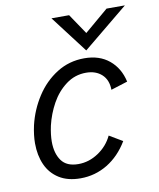

<svg xmlns="http://www.w3.org/2000/svg" viewBox="-80 -753 682 826"><g transform="rotate(-10 261.0 -340.0)"><path d="M38.1 -172.4Q38.1 -207.5 47.4 -250Q63 -315.9 99.4 -372.1Q135.7 -428.2 189.7 -462.2Q243.7 -496.1 310.1 -496.1Q376 -496.1 418.7 -460.7Q461.4 -425.3 474.6 -365.2L401.9 -342.3Q401.4 -385.7 375.2 -409.7Q349.1 -433.6 306.6 -433.6Q257.8 -433.6 219 -404.5Q180.2 -375.5 155.3 -330.6Q130.4 -285.6 118.7 -235.8Q110.4 -196.8 110.4 -167Q110.4 -115.7 133.1 -84Q155.8 -52.2 207 -52.2Q253.4 -52.2 294.4 -79.6Q335.4 -106.9 356 -150.4L413.6 -116.2Q377.4 -55.7 323.5 -22.9Q269.5 9.8 205.6 9.8Q149.9 9.8 112.3 -13.9Q74.7 -37.6 56.4 -78.6Q38.1 -119.6 38.1 -172.4ZM324.7 -527.8 201.2 -689.9H278.3L337.9 -601.6L441.9 -689.9H522Z"/></g></svg>

Font: Acari Sans
Style: Italic
Weight: 400
Italic angle: -13°
Designer: Alfredo Marco Pradil and Stefan Peev
Foundry: Hanken Design Co.
Version: Version 1.045;January 11, 2019;FontCreator 11.5.0.2425 64-bi